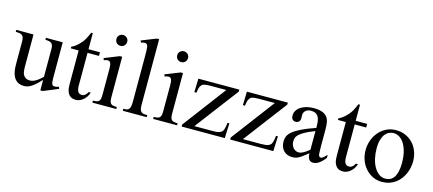

<svg xmlns="http://www.w3.org/2000/svg" viewBox="-53 -1190 3832 1698"><g transform="rotate(15 1863.0 -340.5)"><path d="M365.7 14.6H343.8V-81.1Q315.4 -51.3 294.2 -32.7Q272.9 -14.2 255.6 -3.7Q238.3 6.8 223.1 10.7Q208 14.6 191.9 14.6Q166 14.6 147.2 6.6Q128.4 -1.5 115.5 -14.9Q102.5 -28.3 94.7 -45.9Q86.9 -63.5 82.8 -82.8Q78.6 -102.1 77.4 -122.1Q76.2 -142.1 76.2 -159.7V-359.9Q76.2 -381.8 72.3 -395.5Q68.4 -409.2 59.3 -416.5Q50.3 -423.8 35.6 -426.5Q21 -429.2 0 -429.2V-447.3H157.7V-147.9Q157.7 -128.9 160.2 -110.6Q162.6 -92.3 170.7 -77.9Q178.7 -63.5 193.4 -54.7Q208 -45.9 231.9 -45.9Q241.7 -45.9 253.2 -48.8Q264.6 -51.8 278.6 -59.1Q292.5 -66.4 308.6 -78.6Q324.7 -90.8 343.8 -109.4V-363.8Q343.8 -384.3 339.6 -396.7Q335.4 -409.2 326.7 -416.3Q317.9 -423.3 304.2 -426Q290.5 -428.7 271.5 -429.2V-447.3H425.3V-118.7Q425.3 -98.6 427 -85.7Q428.7 -72.8 432.4 -64.9Q436 -57.1 441.9 -54.2Q447.8 -51.3 455.6 -51.3Q462.4 -51.3 473.1 -53Q483.9 -54.7 494.6 -58.6L501.5 -41.5Z M779.8 -81.5Q772 -56.6 758.8 -38.6Q745.6 -20.5 730.5 -8.8Q715.3 2.9 699 8.8Q682.6 14.6 668 14.6Q651.9 14.6 636.2 10.3Q620.6 5.9 607.9 -7.1Q595.2 -20 587.4 -43.2Q579.6 -66.4 579.6 -104V-414.1H507.8V-429.2Q527.8 -436.5 550 -454.8Q572.3 -473.1 591.3 -495.6Q598.1 -503.9 603.5 -511.2Q608.9 -518.6 615.2 -529.1Q621.6 -539.6 628.9 -555.2Q636.2 -570.8 646.5 -594.7H661.1V-447.3H766.1V-414.1H661.1V-115.7Q661.1 -93.8 664.6 -79.6Q668 -65.4 674.1 -57.1Q680.2 -48.8 688.2 -45.4Q696.3 -42 705.6 -41.5Q723.6 -40.5 737.5 -51.5Q751.5 -62.5 760.3 -81.5Z M975.1 -599.6Q975.1 -578.6 961.2 -564Q947.3 -549.3 925.8 -549.3Q904.3 -549.3 890.1 -563.5Q876 -577.6 876 -599.6Q876 -610.4 879.9 -619.4Q883.8 -628.4 890.6 -634.8Q897.5 -641.1 906.5 -644.8Q915.5 -648.4 925.8 -648.4Q936 -648.4 945.1 -644.5Q954.1 -640.6 960.7 -634Q967.3 -627.4 971.2 -618.7Q975.1 -609.9 975.1 -599.6ZM816.4 0V-18.6Q837.4 -18.6 850.8 -21.5Q864.3 -24.4 871.8 -32.5Q879.4 -40.5 882.1 -54.9Q884.8 -69.3 884.8 -91.8V-331.1Q884.8 -363.3 877.7 -379.9Q870.6 -396.5 851.1 -396.5Q844.2 -396.5 835.9 -394.5Q827.6 -392.6 816.4 -388.7L810.1 -406.2L945.3 -460H966.3V-91.8Q966.3 -69.3 969.2 -54.9Q972.2 -40.5 979.7 -32.5Q987.3 -24.4 1000.7 -21.5Q1014.2 -18.6 1035.2 -18.6V0Z M1094.7 0V-18.6Q1117.2 -18.6 1127.9 -21Q1138.7 -23.4 1146.5 -33.7Q1149.4 -37.6 1151.9 -42.7Q1154.3 -47.9 1156.2 -55.7Q1158.2 -63.5 1159.2 -74.5Q1160.2 -85.4 1160.2 -101.1V-506.8Q1160.2 -544.9 1159.4 -566.9Q1158.7 -588.9 1157 -600.6Q1155.3 -612.3 1152.8 -616.7Q1150.4 -621.1 1146.5 -624.5Q1142.1 -627.4 1137.2 -629.2Q1132.3 -630.9 1126.5 -630.9Q1120.6 -630.9 1112.8 -629.2Q1105 -627.4 1094.7 -623.5L1085.9 -641.1L1220.7 -694.8H1241.7V-101.1Q1241.7 -86.4 1242.4 -75.9Q1243.2 -65.4 1244.6 -57.9Q1246.1 -50.3 1248.5 -45.2Q1251 -40 1254.4 -35.6Q1257.8 -31.2 1262.2 -28.1Q1266.6 -24.9 1273.2 -22.7Q1279.8 -20.5 1289.8 -19.5Q1299.8 -18.6 1314 -18.6V0Z M1531.7 -599.6Q1531.7 -578.6 1517.8 -564Q1503.9 -549.3 1482.4 -549.3Q1460.9 -549.3 1446.8 -563.5Q1432.6 -577.6 1432.6 -599.6Q1432.6 -610.4 1436.5 -619.4Q1440.4 -628.4 1447.3 -634.8Q1454.1 -641.1 1463.1 -644.8Q1472.2 -648.4 1482.4 -648.4Q1492.7 -648.4 1501.7 -644.5Q1510.7 -640.6 1517.3 -634Q1523.9 -627.4 1527.8 -618.7Q1531.7 -609.9 1531.7 -599.6ZM1373 0V-18.6Q1394 -18.6 1407.5 -21.5Q1420.9 -24.4 1428.5 -32.5Q1436 -40.5 1438.7 -54.9Q1441.4 -69.3 1441.4 -91.8V-331.1Q1441.4 -363.3 1434.3 -379.9Q1427.2 -396.5 1407.7 -396.5Q1400.9 -396.5 1392.6 -394.5Q1384.3 -392.6 1373 -388.7L1366.7 -406.2L1502 -460H1522.9V-91.8Q1522.9 -69.3 1525.9 -54.9Q1528.8 -40.5 1536.4 -32.5Q1543.9 -24.4 1557.4 -21.5Q1570.8 -18.6 1591.8 -18.6V0Z M1741.7 -32.7H1905.8Q1956.1 -32.7 1973.6 -41.5Q1981.9 -45.4 1988.3 -49.3Q1994.6 -53.2 1999.8 -62.3Q2004.9 -71.3 2009.3 -88.6Q2013.7 -106 2017.1 -136.7H2034.2L2028.8 0H1633.8V-18.6L1931.6 -414.1H1783.7Q1760.7 -414.1 1745.4 -411.9Q1730 -409.7 1721.2 -406.7Q1707 -400.4 1696.8 -381.8Q1686.5 -363.3 1682.6 -323.2H1663.6L1667 -447.3H2042V-429.2Z M2186 -32.7H2350.1Q2400.4 -32.7 2418 -41.5Q2426.3 -45.4 2432.6 -49.3Q2439 -53.2 2444.1 -62.3Q2449.2 -71.3 2453.6 -88.6Q2458 -106 2461.4 -136.7H2478.5L2473.1 0H2078.1V-18.6L2376 -414.1H2228Q2205.1 -414.1 2189.7 -411.9Q2174.3 -409.7 2165.5 -406.7Q2151.4 -400.4 2141.1 -381.8Q2130.9 -363.3 2127 -323.2H2107.9L2111.3 -447.3H2486.3V-429.2Z M2787.1 -267.6Q2730.5 -245.6 2697.5 -227.3Q2664.6 -209 2647.5 -192.4Q2630.4 -175.8 2625.7 -160.4Q2621.1 -145 2621.1 -128.9Q2621.1 -111.3 2626.5 -96.7Q2631.8 -82 2640.9 -71Q2649.9 -60.1 2662.4 -53.7Q2674.8 -47.4 2689 -46.9Q2708 -45.9 2732.2 -58.6Q2756.3 -71.3 2787.1 -96.2ZM2946.3 -64.5Q2891.1 8.3 2839.4 8.3Q2828.6 8.3 2819.1 4.9Q2809.6 1.5 2802.5 -6.8Q2795.4 -15.1 2791.3 -29.1Q2787.1 -43 2787.1 -64.5Q2757.8 -41.5 2738.5 -27.1Q2719.2 -12.7 2704.3 -4.9Q2689.5 2.9 2676 5.6Q2662.6 8.3 2645 8.3Q2621.1 8.3 2601.6 0.2Q2582 -7.8 2567.9 -22.7Q2553.7 -37.6 2545.9 -58.8Q2538.1 -80.1 2538.1 -106Q2538.1 -130.9 2547.1 -153.3Q2556.2 -175.8 2583 -198.5Q2609.9 -221.2 2658.7 -245.1Q2707.5 -269 2787.1 -296.4V-314.9Q2787.1 -347.2 2782 -369.1Q2776.9 -391.1 2766.6 -405Q2756.3 -418.9 2740.5 -425Q2724.6 -431.2 2703.6 -431.2Q2672.9 -431.2 2655.3 -415.3Q2637.7 -399.4 2636.2 -376.5L2637.2 -347.2Q2638.2 -326.2 2626.7 -313.7Q2615.2 -301.3 2596.7 -301.3Q2577.1 -301.3 2566.4 -313.7Q2555.7 -326.2 2555.7 -348.1Q2555.7 -374.5 2569.1 -395.3Q2582.5 -416 2605.2 -430.4Q2627.9 -444.8 2657.5 -452.4Q2687 -460 2719.2 -460Q2767.6 -460 2797.1 -449.2Q2826.7 -438.5 2842.8 -418.7Q2858.9 -398.9 2864 -370.8Q2869.1 -342.8 2869.1 -307.6V-155.3Q2869.1 -124 2870.1 -104Q2871.1 -84 2871.6 -77.1Q2874 -64 2878.9 -58.6Q2883.8 -53.2 2893.1 -53.2Q2897.5 -53.2 2901.1 -54.2Q2904.8 -55.2 2910.4 -59.3Q2916 -63.5 2924.3 -71.3Q2932.6 -79.1 2946.3 -92.8Z M3226.1 -81.5Q3218.3 -56.6 3205.1 -38.6Q3191.9 -20.5 3176.8 -8.8Q3161.6 2.9 3145.3 8.8Q3128.9 14.6 3114.3 14.6Q3098.1 14.6 3082.5 10.3Q3066.9 5.9 3054.2 -7.1Q3041.5 -20 3033.7 -43.2Q3025.9 -66.4 3025.9 -104V-414.1H2954.1V-429.2Q2974.1 -436.5 2996.3 -454.8Q3018.6 -473.1 3037.6 -495.6Q3044.4 -503.9 3049.8 -511.2Q3055.2 -518.6 3061.5 -529.1Q3067.9 -539.6 3075.2 -555.2Q3082.5 -570.8 3092.8 -594.7H3107.4V-447.3H3212.4V-414.1H3107.4V-115.7Q3107.4 -93.8 3110.8 -79.6Q3114.3 -65.4 3120.4 -57.1Q3126.5 -48.8 3134.5 -45.4Q3142.6 -42 3151.9 -41.5Q3169.9 -40.5 3183.8 -51.5Q3197.8 -62.5 3206.5 -81.5Z M3690.9 -231.9Q3690.9 -203.1 3684.8 -173.6Q3678.7 -144 3666.5 -116.7Q3654.3 -89.4 3635.7 -65.4Q3617.2 -41.5 3592.8 -23.7Q3568.4 -5.9 3537.6 4.4Q3506.8 14.6 3470.2 14.6Q3423.3 14.6 3384.5 -4.4Q3345.7 -23.4 3317.6 -55.7Q3289.6 -87.9 3274.2 -130.4Q3258.8 -172.9 3258.8 -219.2Q3258.8 -264.6 3273.7 -307.9Q3288.6 -351.1 3316.7 -384.8Q3344.7 -418.5 3384.8 -439.2Q3424.8 -460 3475.1 -460Q3523.4 -460 3563 -442.4Q3602.5 -424.8 3631.1 -394Q3659.7 -363.3 3675.3 -321.5Q3690.9 -279.8 3690.9 -231.9ZM3599.6 -194.3Q3599.6 -244.1 3589.8 -287.1Q3580.1 -330.1 3562 -361.6Q3543.9 -393.1 3518.1 -411.1Q3492.2 -429.2 3460 -429.2Q3440.9 -429.2 3421.1 -420.9Q3401.4 -412.6 3385.3 -393.1Q3369.1 -373.5 3359.1 -341.1Q3349.1 -308.6 3349.1 -259.8Q3349.1 -211.9 3359.1 -168.5Q3369.1 -125 3387.7 -92.3Q3406.2 -59.6 3432.4 -40.3Q3458.5 -21 3490.7 -21Q3515.1 -21 3535.2 -30Q3555.2 -39.1 3569.3 -59.6Q3583.5 -80.1 3591.6 -113.3Q3599.6 -146.5 3599.6 -194.3Z"/></g></svg>

Font: Doulos SIL Phon
Style: Regular
Weight: 400
Designer: Walt Agee, Victor Gaultney, Peter Martin, Debbi Hosken, Becca Hirsbrunner
Foundry: SIL International
Version: Version 5.000